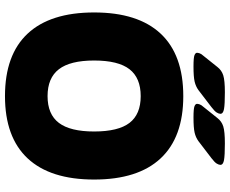

<svg xmlns="http://www.w3.org/2000/svg" viewBox="-96 -819 923 771"><g transform="rotate(90 365.5 -433.5)"><path d="M366 8Q200 8 115 -83Q30 -174 30 -350Q30 -526 115 -617Q200 -708 366 -708Q531 -708 616 -617Q701 -526 701 -350Q701 -174 616 -83Q531 8 366 8ZM366 -163Q439 -163 473.5 -208.5Q508 -254 508 -350Q508 -447 473.5 -492Q439 -537 366 -537Q293 -537 258 -492Q223 -447 223 -350Q223 -254 258 -208.5Q293 -163 366 -163ZM247 -749Q211 -749 201.5 -753Q192 -757 192 -763Q192 -767 194 -773.5Q196 -780 205 -790L249 -845Q262 -862 282.5 -868.5Q303 -875 351 -875Q399 -875 418 -871.5Q437 -868 437 -857Q437 -851 432 -842.5Q427 -834 410 -821L342 -769Q327 -758 307.5 -753.5Q288 -749 247 -749ZM452 -749Q416 -749 406.5 -753Q397 -757 397 -763Q397 -767 399 -773.5Q401 -780 410 -790L454 -845Q467 -862 487.5 -868.5Q508 -875 556 -875Q604 -875 623 -871.5Q642 -868 642 -857Q642 -851 637 -842.5Q632 -834 615 -821L547 -769Q532 -758 512.5 -753.5Q493 -749 452 -749Z"/></g></svg>

Font: Asap Black
Style: Regular
Weight: 900
Designer: Pablo Cosgaya
Foundry: Omnibus-Type
Version: Version 3.001; ttfautohint (v1.8.4.7-5d5b)